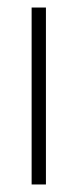

<svg xmlns="http://www.w3.org/2000/svg" viewBox="-20 -490 206 510"><path d="M64 -470H102V0H64Z"/></svg>

Font: Smooch Sans Thin Light
Style: Regular
Weight: 300
Version: Version 1.010